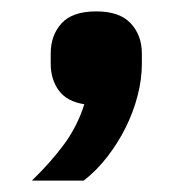

<svg xmlns="http://www.w3.org/2000/svg" viewBox="-20 -174 339 337"><path d="M149 -154Q190 -154 209.5 -133Q229 -112 229 -80V-62Q229 -35 221.5 -6Q214 23 200.5 50Q187 77 168.5 101Q150 125 127 143H36Q70 110 93 78.5Q116 47 128 9Q97 4 83 -15.5Q69 -35 69 -62V-80Q69 -112 88 -133Q107 -154 149 -154Z"/></svg>

Font: IBM Plex Sans Arabic SmBld
Style: Regular
Weight: 600
Designer: Mike Abbink, Paul van der Laan, Pieter van Rosmalen, Wael Morcos, Khajak Apelian
Foundry: Bold Monday
Version: Version 1.005